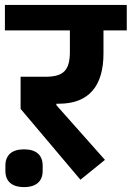

<svg xmlns="http://www.w3.org/2000/svg" viewBox="-40 -718 537 783"><path d="M58 45C109 45 134 20 134 -21V-43C134 -84 109 -109 58 -109C7 -109 -18 -84 -18 -43V-21C-18 20 7 45 58 45ZM288 15 388 -66 190 -289V-295H200C324 -295 382 -369 382 -500V-594H477V-698H-20V-594H245V-507C245 -431 219 -405 145 -405H44V-274Z"/></svg>

Font: IBM Plex Devanagari
Style: Bold
Weight: 700
Designer: Mike Abbink, Paul van der Laan, Pieter van Rosmalen, Erin McLaughlin
Foundry: Bold Monday
Version: Version 1.0